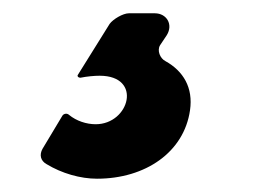

<svg xmlns="http://www.w3.org/2000/svg" viewBox="-20 -34 390 289"><path d="M213 -14H174C165 -14 150 -5 145 2L97 79C96 81 98 83 101 83C111 81 122 80 130 80C195 80 175 153 124 153C110 153 95 148 84 139C81 136 76 137 74 140L44 190C39 199 41 208 50 213C73 227 101 235 126 235C199 235 257 195 266 132C271 98 256 73 229 58C221 54 216 42 221 34L231 19C241 3 231 -14 213 -14Z"/></svg>

Font: Trueno
Style: RoundBdIt
Weight: 700
Designer: Julieta Ulanovsky, Jasper
Foundry: Julieta Ulanovsky, Cannot Into Space Fonts
Version: Version 3.001